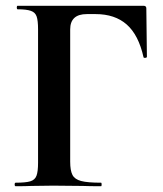

<svg xmlns="http://www.w3.org/2000/svg" viewBox="-20 -645 566 665"><path d="M280.8 -596.2Q223.1 -596.2 223.1 -543V-85Q223.1 -54.2 231 -39.1Q238.8 -23.9 261 -18.1Q283.2 -12.2 330.1 -12.2Q332 -12.2 332 -6.1Q332 0 330.1 0Q289.1 0 266.1 -1L164.1 -2L88.9 -1Q68.8 0 34.2 0Q30.8 0 30.8 -6.1Q30.8 -12.2 34.2 -12.2Q69.3 -12.2 85.2 -17.1Q101.1 -22 106.4 -36.4Q111.8 -50.8 111.8 -81.1V-543.9Q111.8 -573.7 106.9 -587.9Q102.1 -602.1 86.9 -607.4Q71.8 -612.8 41 -612.8Q38.1 -612.8 38.1 -618.9Q38.1 -625 41 -625H477.1Q486.8 -625 486.8 -616.2L488.8 -448.2Q488.8 -445.3 483.4 -444.6Q478 -443.8 477.1 -446.8Q460 -523.9 418.9 -560.1Q377.9 -596.2 311 -596.2Z"/></svg>

Font: Cormorant-Bold
Style: Bold
Weight: 700
Designer: Christian Thalmann (Catharsis Fonts)
Version: Version 3.000